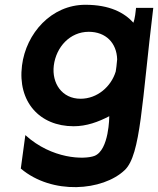

<svg xmlns="http://www.w3.org/2000/svg" viewBox="-20 -515 661 803"><path d="M317 -102C239 -102 196 -167 205 -241C215 -319 273 -382 351 -382C423 -382 468 -335 470 -267L467 -237L464 -216C445 -153 387 -102 317 -102ZM502 196C569 132 573 -89 621 -482H549C548 -470 544 -435 538 -420C500 -462 439 -495 337 -495C195 -495 89 -376 72 -241C53 -90 145 13 288 13C342 13 391 -5 437 -29C437 -29 437 113 375 137C333 153 197 151 86 50L67 190C198 301 410 284 502 196Z"/></svg>

Font: Bluebird
Style: Obl
Weight: 400
Designer: Jasper
Foundry: Cannot Into Space Fonts
Version: Version 0.98